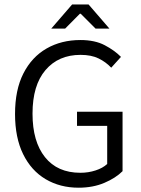

<svg xmlns="http://www.w3.org/2000/svg" viewBox="-20 -853 650 885"><path d="M342.3 12.2Q256.8 12.2 190.4 -27.1Q124 -66.4 86.7 -142.3Q49.3 -218.3 49.3 -327.6Q49.3 -439 87.9 -514.6Q126.5 -590.3 194.6 -629.4Q262.7 -668.5 350.6 -668.5Q417.5 -668.5 462.9 -644.5Q508.3 -620.6 537.6 -590.8L492.7 -541Q467.8 -567.4 434.3 -583.7Q400.9 -600.1 351.1 -600.1Q249.5 -600.1 189.7 -530Q129.9 -460 129.9 -329.1Q129.9 -200.7 187.3 -128.7Q244.6 -56.6 350.6 -56.6Q387.2 -56.6 420.4 -67.4Q453.6 -78.1 474.1 -97.2V-272.9H335V-337.9H544.9V-64Q513.2 -32.2 460.7 -10Q408.2 12.2 342.3 12.2ZM216.3 -721.2 312.5 -832.5H388.2L484.4 -721.2H420.4L352.1 -789.6H348.1L280.3 -721.2Z"/></svg>

Font: Varta Light
Style: Regular
Weight: 400
Version: Version 1.004